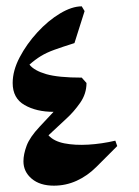

<svg xmlns="http://www.w3.org/2000/svg" viewBox="-20 -587 440 606"><path d="M150 -1Q106 -1 80 -23Q54 -45 54 -78Q54 -100 64 -127Q74 -154 105 -187L149 -234Q95 -234 57.5 -255.5Q20 -277 20 -325Q20 -364 42 -406Q64 -448 98 -485Q132 -522 169.5 -544.5Q207 -567 238 -567L247 -552L215 -451Q177 -439 152 -430Q127 -421 109 -410Q91 -399 73 -383Q88 -364 126 -353Q164 -342 238 -342L253 -325Q253 -291 233 -262.5Q213 -234 191 -214L133 -160Q150 -141 183.5 -134.5Q217 -128 259 -130.5Q301 -133 344 -143L350 -126L284 -60Q256 -32 222 -16.5Q188 -1 150 -1Z"/></svg>

Font: Gulzar
Style: Regular
Weight: 400
Designer: Borna Izadpanah, Alice Savoie, Simon Cozens, Fiona Ross
Version: Version 1.000;[7b34f74]; ttfautohint (v1.8.4)